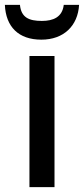

<svg xmlns="http://www.w3.org/2000/svg" viewBox="-46 -769 345 789"><path d="M279 -749H216C210 -698 172 -683 126 -683C73 -683 41 -697 36 -749H-26C-22 -659 30 -606 124 -606C216 -606 274 -663 279 -749ZM178 0V-539H75V0Z"/></svg>

Font: Noto Sans SemiCondensed Medium
Style: Regular
Weight: 500
Width: 4
Designer: Monotype Design Team
Foundry: Monotype Imaging Inc.
Version: Version 2.013